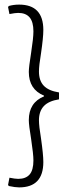

<svg xmlns="http://www.w3.org/2000/svg" viewBox="-20 -674 325 833"><path d="M18 133 15 128 21 97Q46 102 59 102Q92 102 108.5 83Q125 64 125 22Q125 -5 115 -71Q105 -131 105 -153Q105 -229 171 -256V-259Q105 -286 105 -362Q105 -383 115 -445Q125 -509 125 -538Q125 -579 108.5 -598.5Q92 -618 59 -618Q46 -618 21 -613L15 -643L18 -648Q39 -654 63 -654Q168 -654 168 -544Q168 -511 158 -443Q149 -389 149 -364Q149 -324 170 -302Q191 -280 236 -273V-243Q191 -236 170 -213.5Q149 -191 149 -152Q149 -127 158 -73Q168 -3 168 29Q168 139 63 139Q46 139 18 133Z"/></svg>

Font: Luna Sans Light
Style: Regular
Weight: 300
Designer: Juan Pablo del Peral
Foundry: Huerta Tipografica
Version: Version 2.001; ttfautohint (v1.5)